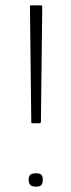

<svg xmlns="http://www.w3.org/2000/svg" viewBox="-20 -693 267 718"><path d="M100 -232Q99 -232 98 -233Q97 -234 97 -236L92 -668Q92 -671 93 -672Q94 -673 97 -673H133Q138 -673 138 -668L133 -236Q132 -234 130.5 -233Q129 -232 127 -232ZM140 -21Q140 -8 135 -1.5Q130 5 114 5Q99 5 93 -1.5Q87 -8 87 -21Q87 -33 93 -39Q99 -45 114 -45Q130 -45 135 -39Q140 -33 140 -21Z"/></svg>

Font: Glory ExtraLight
Style: Regular
Weight: 250
Version: Version 1.011